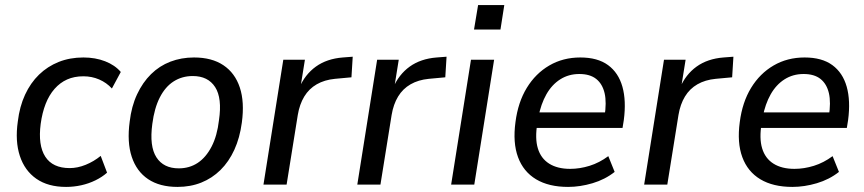

<svg xmlns="http://www.w3.org/2000/svg" viewBox="-20 -726 3399 755"><path d="M240 9Q169 9 123 -23Q77 -55 58 -113Q39 -171 50 -248Q57 -307 78.5 -353.5Q100 -400 133.5 -432.5Q167 -465 211 -482.5Q255 -500 308 -500Q355 -500 393.5 -485Q432 -470 455 -443L420 -378Q399 -401 370 -413.5Q341 -426 308 -426Q272 -426 244 -413.5Q216 -401 194.5 -376.5Q173 -352 159.5 -317.5Q146 -283 140 -239Q129 -155 158 -110Q187 -65 254 -65Q285 -65 317 -78Q349 -91 376 -113L401 -47Q382 -30 355.5 -17Q329 -4 299.5 2.5Q270 9 240 9Z M678 9Q608 9 562.5 -21.5Q517 -52 498 -109.5Q479 -167 490 -248Q497 -308 519 -355Q541 -402 574 -434.5Q607 -467 650 -483.5Q693 -500 743 -500Q813 -500 858.5 -469.5Q904 -439 923 -382Q942 -325 931 -244Q923 -184 901.5 -137Q880 -90 847 -57.5Q814 -25 771.5 -8Q729 9 678 9ZM683 -64Q725 -64 757.5 -85.5Q790 -107 812 -149.5Q834 -192 841 -253Q854 -340 826 -383.5Q798 -427 738 -427Q696 -427 663 -406Q630 -385 608.5 -343Q587 -301 579 -239Q567 -151 595 -107.5Q623 -64 683 -64Z M1016 0 1094 -491H1179L1161 -379H1156Q1179 -433 1222 -464Q1265 -495 1328 -500L1367 -503L1362 -422L1297 -416Q1256 -412 1225.5 -394.5Q1195 -377 1176.5 -346.5Q1158 -316 1151 -274L1107 0Z M1385 0 1463 -491H1548L1530 -379H1525Q1548 -433 1591 -464Q1634 -495 1697 -500L1736 -503L1731 -422L1666 -416Q1625 -412 1594.5 -394.5Q1564 -377 1545.5 -346.5Q1527 -316 1520 -274L1476 0Z M1844 -610 1860 -706H1963L1948 -610ZM1754 0 1832 -491H1923L1845 0Z M2214 9Q2138 9 2088 -21Q2038 -51 2017 -108Q1996 -165 2007 -246Q2017 -324 2051.5 -380.5Q2086 -437 2140 -468.5Q2194 -500 2262 -500Q2330 -500 2371 -470Q2412 -440 2427.5 -385Q2443 -330 2433 -254L2428 -223H2075L2084 -284H2375L2357 -267Q2366 -323 2357.5 -359.5Q2349 -396 2324.5 -415.5Q2300 -435 2258 -435Q2216 -435 2183 -414Q2150 -393 2128.5 -355Q2107 -317 2097 -265L2093 -241Q2083 -182 2095 -142.5Q2107 -103 2139.5 -82.5Q2172 -62 2222 -62Q2260 -62 2298.5 -74Q2337 -86 2372 -112L2397 -50Q2359 -20 2310 -5.5Q2261 9 2214 9Z M2513 0 2591 -491H2676L2658 -379H2653Q2676 -433 2719 -464Q2762 -495 2825 -500L2864 -503L2859 -422L2794 -416Q2753 -412 2722.5 -394.5Q2692 -377 2673.5 -346.5Q2655 -316 2648 -274L2604 0Z M3096 9Q3020 9 2970 -21Q2920 -51 2899 -108Q2878 -165 2889 -246Q2899 -324 2933.5 -380.5Q2968 -437 3022 -468.5Q3076 -500 3144 -500Q3212 -500 3253 -470Q3294 -440 3309.5 -385Q3325 -330 3315 -254L3310 -223H2957L2966 -284H3257L3239 -267Q3248 -323 3239.5 -359.5Q3231 -396 3206.5 -415.5Q3182 -435 3140 -435Q3098 -435 3065 -414Q3032 -393 3010.5 -355Q2989 -317 2979 -265L2975 -241Q2965 -182 2977 -142.5Q2989 -103 3021.5 -82.5Q3054 -62 3104 -62Q3142 -62 3180.5 -74Q3219 -86 3254 -112L3279 -50Q3241 -20 3192 -5.5Q3143 9 3096 9Z"/></svg>

Font: Nunito Sans 10pt SemiCondensed Medium
Style: Italic
Weight: 500
Width: 4
Italic angle: -9°
Designer: Vernon Adams
Foundry: Vernon Adams
Version: Version 3.101;gftools[0.9.27]